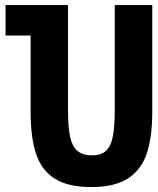

<svg xmlns="http://www.w3.org/2000/svg" viewBox="-20 -746 640 778"><path d="M104 -294V-602H2.5V-725.5H255.5V-301.5Q255.5 -232 264 -192.5Q272.5 -153 293.5 -134.8Q314.5 -116.5 353 -116.5Q390 -116.5 409.8 -135Q429.5 -153.5 437.2 -193Q445 -232.5 445 -301.5V-725.5H597V-294Q597 -191.5 575 -125Q553 -58.5 499 -23.2Q445 12 350 12Q256.5 12 202.8 -21.5Q149 -55 126.5 -121.5Q104 -188 104 -294Z"/></svg>

Font: JuliaMono ExtraBold
Style: Regular
Weight: 800
Monospace: yes
Designer: cormullion
Foundry: corm
Version: Version 0.055; ttfautohint (v1.8.4)